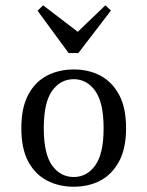

<svg xmlns="http://www.w3.org/2000/svg" viewBox="-20 -686 550 717"><path d="M254.8 11.3Q200 11.3 155.6 -11.7Q111.3 -34.7 85.5 -82.7Q59.7 -130.6 59.7 -207.3Q59.7 -283.9 85.5 -332.3Q111.3 -380.6 155.6 -403.6Q200 -426.6 255.6 -426.6Q311.3 -426.6 354.8 -403.6Q398.4 -380.6 424.6 -332.3Q450.8 -283.9 450.8 -207.3Q450.8 -131.5 424.6 -83.1Q398.4 -34.7 354.8 -11.7Q311.3 11.3 254.8 11.3ZM255.6 -25Q304 -25 335.5 -68.1Q366.9 -111.3 366.9 -207.3Q366.9 -303.2 335.5 -346.8Q304 -390.3 255.6 -390.3Q205.6 -390.3 174.6 -346.8Q143.5 -303.2 143.5 -207.3Q143.5 -111.3 174.6 -68.1Q205.6 -25 255.6 -25ZM373.4 -666.1 394.4 -646.8 272.6 -487.9H236.3L120.2 -646L141.1 -666.1L291.9 -550.8L248.4 -546Z"/></svg>

Font: Playfair 9pt
Style: Regular
Weight: 400
Designer: Claus Eggers Sørensen
Foundry: Claus Eggers Sørensen
Version: Version 2.203